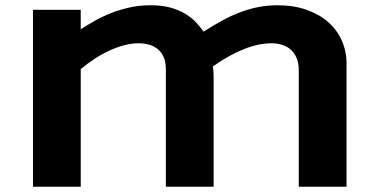

<svg xmlns="http://www.w3.org/2000/svg" viewBox="-20 -708 1436 728"><path d="M286.1 -670.9V-597.2Q310.1 -612.3 338.1 -628.4Q366.2 -644.5 399.2 -657.7Q432.1 -670.9 470 -679.4Q507.8 -688 551.8 -688Q594.7 -688 627 -679Q659.2 -669.9 682.9 -655.5Q706.5 -641.1 723.1 -623.3Q739.7 -605.5 752 -587.9Q786.6 -610.4 820.3 -628.9Q854 -647.5 888.2 -660.6Q922.4 -673.8 958 -680.9Q993.7 -688 1032.2 -688Q1093.8 -688 1142.3 -670.9Q1190.9 -653.8 1224.6 -624Q1258.3 -594.2 1276.1 -554Q1293.9 -513.7 1293.9 -467.8V0H1112.8V-441.9Q1112.8 -468.8 1104.5 -488.3Q1096.2 -507.8 1082.3 -520Q1068.4 -532.2 1049.6 -538.1Q1030.8 -543.9 1009.8 -543.9Q912.1 -543.9 787.1 -456.1Q788.6 -447.8 789.3 -436.5Q790 -425.3 790 -414.1V0H608.9V-445.8Q608.9 -472.7 600.6 -491.5Q592.3 -510.3 577.9 -522Q563.5 -533.7 544.7 -538.8Q525.9 -543.9 504.9 -543.9Q479.5 -543.9 451.4 -536.6Q423.3 -529.3 394.8 -516.1Q366.2 -502.9 338.6 -484.9Q311 -466.8 286.1 -445.8V0H105V-670.9Z"/></svg>

Font: REH Gaming
Style: Gaming
Weight: 700
Designer: Astigmatic (AOETI)
Foundry: Astigmatic (AOETI)
Version: Version 1.001 2011